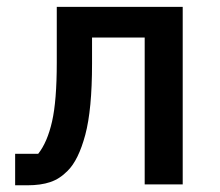

<svg xmlns="http://www.w3.org/2000/svg" viewBox="-20 -536 640 558"><path d="M24 2.5V-89H91Q117.5 -122.5 131.2 -182.5Q145 -242.5 145 -354V-516H511V0H400.5V-427H247.5V-351Q247.5 -217.5 227.8 -144Q208 -70.5 176.5 -39.5Q153.5 -16 126 -6.8Q98.5 2.5 59.5 2.5Z"/></svg>

Font: Lilex Medium
Style: Regular
Weight: 500
Designer: Mike Abbink, Paul van der Laan, Pieter van Rosmalen, Mikhael Khrustik
Foundry: Mikhael Khrustik
Version: Version 1.100